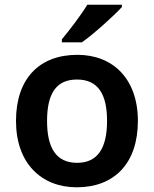

<svg xmlns="http://www.w3.org/2000/svg" viewBox="-20 -786 654 816"><path d="M498 -756V-766H351C324 -721 274 -656 243 -619V-606H328C378 -641 464 -719 498 -756ZM566 -272C566 -452 459 -553 309 -553C147 -553 48 -452 48 -272C48 -92 156 10 306 10C466 10 566 -92 566 -272ZM180 -272C180 -387 218 -448 307 -448C396 -448 435 -387 435 -272C435 -158 396 -94 308 -94C218 -94 180 -158 180 -272Z"/></svg>

Font: Noto Kufi Arabic SemiBold
Style: Regular
Weight: 600
Designer: Monotype Design Team, David Williams, Khaled Hosny
Foundry: Google LLC
Version: Version 2.109